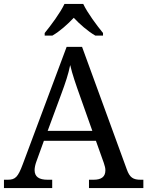

<svg xmlns="http://www.w3.org/2000/svg" viewBox="-20 -951 745 971"><path d="M206 -784V-771H245C283 -793 323 -829 353 -861C383 -829 424 -793 462 -771H501V-784C470 -822 422 -886 401 -931H306C285 -886 237 -822 206 -784ZM0 0H244V-42H221C177 -42 155 -57 155 -91C155 -102 158 -118 164 -134L202 -239H465L505 -127C510 -112 513 -101 513 -90C513 -57 493 -42 453 -42H430V0H705V-42H692C653 -42 636 -53 621 -95L395 -714H317L95 -120C71 -56 58 -42 19 -42H0ZM221 -289 289 -473C312 -535 325 -574 335 -622C346 -574 364 -523 385 -464L447 -289Z"/></svg>

Font: Noto Fangsong KSS Vertical
Style: Regular
Weight: 400
Designer: LIU Zhao, ZHANG Congyu, Kushim JIANG
Foundry: Guyu Beijing Co. Ltd.
Version: Version 1.000;November 16, 2022;FontCreator 11.5.0.2427 64-b